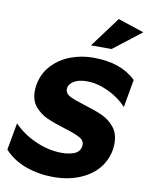

<svg xmlns="http://www.w3.org/2000/svg" viewBox="-113 -1033 866 1118"><g transform="rotate(10 320.5 -474.0)"><path d="M305 -135Q228 -135 150.5 -169Q73 -203 19 -259L-10 -99Q41 -43 117.5 -15.5Q194 12 281 12Q396 12 480 -38.5Q564 -89 590 -181Q598 -212 598 -243Q598 -301 567.5 -338Q537 -375 494.5 -394Q452 -413 386 -433Q326 -451 298 -465.5Q270 -480 270 -506Q270 -533 298.5 -552Q327 -571 378 -571Q440 -571 505.5 -540Q571 -509 615 -461L644 -626Q598 -670 536 -691.5Q474 -713 391 -713Q321 -713 257 -689Q193 -665 148 -616.5Q103 -568 91 -499Q88 -480 88 -461Q88 -406 118 -371Q148 -336 189 -317.5Q230 -299 295 -279Q362 -259 391.5 -242Q421 -225 416 -193Q410 -159 377.5 -147Q345 -135 305 -135ZM364 -781H486L651 -909L497 -960Z"/></g></svg>

Font: Geom ExtraBold
Style: Bold Italic
Weight: 800
Italic angle: -10°
Version: Version 1.102